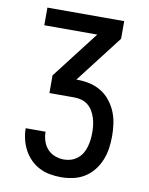

<svg xmlns="http://www.w3.org/2000/svg" viewBox="-83 -796 666 857"><g transform="rotate(10 250.0 -367.5)"><path d="M252 0Q227 0 202 -4.5Q177 -9 154.5 -20.5Q132 -32 114 -50Q96 -68 84 -90.5Q72 -113 66 -138Q60 -163 60 -188H150Q150 -167 156.5 -146.5Q163 -126 177 -110.5Q191 -95 211 -87.5Q231 -80 252 -80Q269 -80 284.5 -85Q300 -90 313 -100.5Q326 -111 334.5 -125Q343 -139 347.5 -155Q352 -171 354 -187Q356 -203 356 -220Q356 -220 356 -220Q356 -220 356 -220Q356 -237 354 -253.5Q352 -270 347 -286Q342 -302 333.5 -316.5Q325 -331 312 -341.5Q299 -352 283 -356.5Q267 -361 250 -361H137V-441L302 -655H62V-735H410V-655L245 -441H250Q278 -441 305.5 -435Q333 -429 357 -414.5Q381 -400 399 -377.5Q417 -355 427.5 -329.5Q438 -304 442 -276Q446 -248 446 -220Q446 -192 442 -164.5Q438 -137 427.5 -111Q417 -85 399.5 -63Q382 -41 358.5 -26.5Q335 -12 307.5 -6Q280 0 252 0Z"/></g></svg>

Font: Iosevka SS04 Medium
Style: Regular
Weight: 500
Monospace: yes
Designer: Belleve Invis
Foundry: Belleve Invis
Version: Version 19.0.0; ttfautohint (v1.8.4)